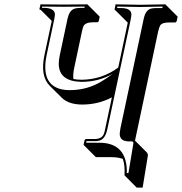

<svg xmlns="http://www.w3.org/2000/svg" viewBox="-20 -666 838 884"><path d="M568.4 -562.5H567.4L510.7 -619.1Q508.8 -619.6 508.3 -619.6Q507.3 -621.6 507.8 -624L512.2 -646L626 -644L741.2 -646L797.9 -589.4L793.5 -568.4Q791 -563 786.1 -562.5H757.3Q725.6 -562.5 717.3 -548.3Q712.4 -539.1 708 -520.5L601.6 -18.6L656.7 36.6Q661.6 43 660.6 51.8L636.7 197.8H609.4L553.2 141.1Q556.2 96.2 545.4 65.4Q522.5 57.6 493.2 57.6H421.4L364.7 1L369.6 -21Q372.1 -25.4 375.5 -25.9H414.6Q447.8 -25.9 457.5 -47.9Q461.4 -57.1 464.4 -73.2L495.1 -217.8Q432.6 -184.6 357.9 -184.6Q295.9 -185.1 264.6 -215.8L208 -272Q164.6 -316.9 184.6 -412.1L218.3 -569.8L168 -620.1Q164.1 -620.6 162.6 -621.6Q161.6 -623.5 161.6 -625L166.5 -646L273.9 -645L382.3 -646L439 -589.4L434.6 -568.4Q432.1 -564 427.2 -563.5H410.2Q373 -563.5 364.3 -545.4Q360.8 -537.6 357.4 -521.5L321.3 -351.6Q315.4 -322.8 317.9 -302.2Q335 -298.8 355.5 -298.8Q449.7 -299.8 524.4 -355ZM498 -325.7Q432.6 -289.1 355.5 -289.1Q251.5 -291 250.5 -371.6Q250.5 -389.6 254.9 -410.2L291 -580.1Q298.8 -616.7 321.3 -625.5Q334.5 -629.9 354 -629.9H368.7L370.1 -635.7L273.9 -634.8L174.3 -635.7L172.9 -629.9H184.6Q231.9 -628.4 232.9 -599.6Q232.4 -590.3 229.5 -576.2L194.3 -410.2Q167.5 -275.9 264.6 -254.4Q281.7 -251 301.3 -251Q381.3 -251 448.2 -291.5Q473.1 -306.2 498 -325.7ZM533.2 -348.6 528.8 -328.1 474.1 -70.8Q464.8 -27.3 439 -19Q428.7 -15.6 414.6 -16.1H378.4L377 -8.8H437Q543.9 -8.8 561 86.9Q564 103.5 564 121.6Q564 127 563.5 130.9H571.3L594.2 -6.3Q594.2 -14.2 587.4 -15.1H570.3Q531.7 -16.6 531.2 -49.3Q531.7 -59.6 534.7 -76.2L641.6 -579.1Q649.9 -618.7 673.8 -626Q684.6 -628.9 700.7 -628.9H727.5L729 -635.7L626 -633.8L520.5 -635.7L519 -628.9H540.5Q584 -627.4 585 -600.1Q584.5 -590.8 581.5 -574.7L534.2 -353Z"/></svg>

Font: Linux Biolinum Shadow O
Style: Italic
Weight: 400
Italic angle: -12°
Designer: Philipp H. Poll
Foundry: Philipp H. Poll
Version: Version 0.6.2